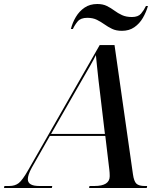

<svg xmlns="http://www.w3.org/2000/svg" viewBox="-81 -939 811 959"><path d="M-61 0 -59 -10H-35Q-6 -10 12.5 -24.5Q31 -39 59 -88L417 -714H491L583 -69Q588 -33 600.5 -21.5Q613 -10 642 -10H654L652 0H364L366 -10H391Q467 -10 467 -59Q467 -67 466.5 -76Q466 -85 465 -92L445 -260H168L78 -102Q67 -82 62.5 -68Q58 -54 58 -44Q58 -10 115 -10H180L178 0ZM295 -481 174 -270H443L419 -472Q415 -502 411 -538.5Q407 -575 403.5 -608.5Q400 -642 398 -664Q388 -643 370 -611.5Q352 -580 332 -545.5Q312 -511 295 -481ZM528 -785Q499 -785 478.5 -795Q458 -805 440.5 -817.5Q423 -830 403 -840Q383 -850 355 -850Q322 -850 307 -832Q292 -814 283 -794H273Q281 -826 298 -854.5Q315 -883 341.5 -901Q368 -919 405 -919Q433 -919 453 -909Q473 -899 490.5 -886Q508 -873 528.5 -863.5Q549 -854 578 -854Q609 -854 623.5 -871Q638 -888 648 -909H658Q649 -878 632.5 -849.5Q616 -821 590 -803Q564 -785 528 -785Z"/></svg>

Font: Noto Serif Display Medium
Style: Italic
Weight: 500
Italic angle: -12°
Designer: Monotype Design Team
Foundry: Monotype Imaging Inc.
Version: Version 2.009